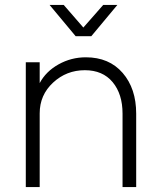

<svg xmlns="http://www.w3.org/2000/svg" viewBox="-20 -754 644 774"><path d="M326 -523Q420 -523 474.5 -460Q529 -397 529 -296V0H474V-296Q474 -375 434 -423Q394 -471 322 -471Q248 -471 194 -421Q140 -371 140 -297V0H84V-503H140V-419Q165 -466 216 -494.5Q267 -523 326 -523ZM396 -734H453L348 -608H285L180 -734H237L316 -643Z"/></svg>

Font: Metropolitano Light
Style: Regular
Weight: 300
Designer: Fonts by Alex Slobzheninov & Chris M. Simpson / Changes by Cristiano Sobral
Foundry: Fonts by Alex Slobzheninov & Chris M. Simpson / Changes by Cristiano Sobral
Version: Version 1.00;August 30, 2020;FontCreator 13.0.0.2681 64-bit